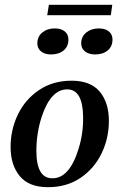

<svg xmlns="http://www.w3.org/2000/svg" viewBox="-20 -767 496 797"><path d="M24 -157Q24 -229 54.5 -292Q85 -355 142.5 -393.5Q200 -432 277 -432Q356 -432 394 -386.5Q432 -341 432 -265Q432 -193 401.5 -130Q371 -67 314 -28.5Q257 10 179 10Q100 10 62 -36Q24 -82 24 -157ZM307 -152Q326 -215 325 -281Q324 -395 260 -396Q191 -397 153 -282Q131 -214 131 -141Q131 -27 197 -27Q269 -26 307 -152ZM317 -587Q317 -615 338 -632Q359 -649 390 -649Q417 -649 432 -636.5Q447 -624 447 -603Q447 -574 427 -557.5Q407 -541 375 -541Q349 -541 333 -553.5Q317 -566 317 -587ZM135 -587Q135 -615 155.5 -632Q176 -649 207 -649Q234 -649 249 -636.5Q264 -624 264 -603Q264 -574 244 -557.5Q224 -541 192 -541Q166 -541 150.5 -553.5Q135 -566 135 -587ZM446 -747 440 -704H176L183 -747Z"/></svg>

Font: Unna Medium
Style: Italic
Weight: 500
Italic angle: -8.05°
Designer: Jorge de Buen Unna
Foundry: Omnibus-Type
Version: Version 2.008